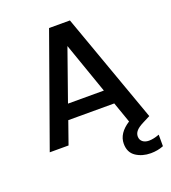

<svg xmlns="http://www.w3.org/2000/svg" viewBox="-160 -813 1016 1142"><g transform="rotate(-20 348.5 -242.5)"><path d="M153 0 203 -142H494L540 -11C490 21 465 59 465 103C465 140 478 167 505 185C531 202 562 211 598 211C627 211 654 206 679 196V123C655 132 633 137 613 137C580 137 558 119 558 91C558 66 574 46 615 25L664 0L415 -696H283L34 0ZM235 -235 349 -558 462 -235Z"/></g></svg>

Font: Poppins Medium
Style: Regular
Weight: 500
Designer: Ninad Kale (Devanagari), Jonny Pinhorn (Latin)
Foundry: Indian Type Foundry
Version: 4.004